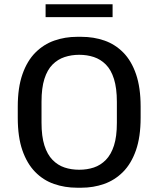

<svg xmlns="http://www.w3.org/2000/svg" viewBox="-20 -867 739 897"><path d="M340 10Q283 10 232.5 -7.5Q182 -25 144 -64Q106 -103 84.5 -165Q63 -227 63 -317V-369Q63 -458 85 -520.5Q107 -583 145.5 -621.5Q184 -660 234 -677.5Q284 -695 340 -695H360Q418 -695 468 -677.5Q518 -660 556 -621.5Q594 -583 615.5 -520.5Q637 -458 637 -369V-317Q637 -227 615 -164.5Q593 -102 554.5 -63.5Q516 -25 466 -7.5Q416 10 360 10ZM350 -74Q387 -74 418.5 -84.5Q450 -95 474.5 -120Q499 -145 512.5 -187Q526 -229 526 -293V-391Q526 -455 512.5 -498Q499 -541 474.5 -565.5Q450 -590 418.5 -600.5Q387 -611 350 -611Q314 -611 282 -600.5Q250 -590 225.5 -565.5Q201 -541 187.5 -498.5Q174 -456 174 -392V-294Q174 -230 187.5 -187.5Q201 -145 225.5 -120Q250 -95 281.5 -84.5Q313 -74 350 -74ZM193 -787V-847H506V-787Z"/></svg>

Font: Chivo Medium
Style: Regular
Weight: 400
Version: Version 2.002